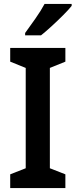

<svg xmlns="http://www.w3.org/2000/svg" viewBox="-20 -1051 385 978"><path d="M313 -93H32V-163L111 -194V-705L32 -737V-807H313V-737L234 -705V-194L313 -163ZM345 -1021Q330 -1002 302 -974Q274 -946 243.5 -918Q213 -890 189 -871H108V-883Q132 -916 160.5 -956.5Q189 -997 207 -1031H345Z"/></svg>

Font: Noto Sans Telugu UI SemiCondensed SemiBold
Style: Regular
Weight: 600
Width: 4
Designer: Jelle Bosma - Monotype Design Team
Foundry: Monotype Imaging Inc.
Version: Version 2.005; ttfautohint (v1.8.4.7-5d5b)